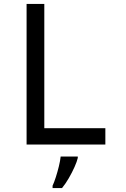

<svg xmlns="http://www.w3.org/2000/svg" viewBox="-20 -734 640 975"><path d="M115 0V-714H205V-83H515V0ZM247 209Q255 192 263.5 165.5Q272 139 279 110.5Q286 82 288 61H375V68Q371 86 358.5 114Q346 142 329.5 170.5Q313 199 295 221H247Z"/></svg>

Font: Noto Sans Mono
Style: Regular
Weight: 400
Designer: Monotype Design Team
Foundry: Monotype Imaging Inc.
Version: Version 2.014